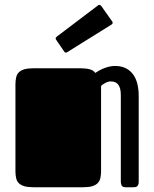

<svg xmlns="http://www.w3.org/2000/svg" viewBox="-20 -787 648 807"><path d="M44.9 -432.1Q44.9 -448.7 47.9 -461.7Q50.8 -474.6 59.1 -482.9Q67.4 -491.2 82 -495.6Q96.7 -500 120.1 -500H319.8Q341.8 -500 357.7 -495.6Q373.5 -491.2 380.4 -480.5Q386.7 -484.9 395.8 -490Q404.8 -495.1 415.5 -499.5Q426.3 -503.9 438.5 -506.8Q450.7 -509.8 463.9 -509.8Q510.7 -509.8 536.9 -477.5Q563 -445.3 563 -382.8V-22.9Q563 -14.6 560.8 -10Q558.6 -5.4 555.4 -3.2Q552.2 -1 547.9 -0.5Q543.5 0 539.1 0H507.8Q495.1 0 491.5 -7.3Q487.8 -14.6 487.8 -22.9V-387.7Q487.8 -415.5 477.8 -430.2Q467.8 -444.8 445.8 -444.8Q434.6 -444.8 423.1 -438.7Q411.6 -432.6 404.8 -425.8V-68.4Q404.8 -51.3 401.9 -38.6Q398.9 -25.9 390.6 -17.3Q382.3 -8.8 367.7 -4.4Q353 0 329.6 0H120.1Q96.7 0 82 -4.4Q67.4 -8.8 59.1 -17.1Q50.8 -25.4 47.9 -38.1Q44.9 -50.8 44.9 -67.9ZM264.2 -568.8Q262.2 -567.9 260.7 -566.9Q259.3 -565.9 257.8 -565.9Q252.4 -565.9 249.5 -570.8L216.8 -618.7Q213.9 -622.1 213.9 -625.5Q213.9 -628.9 218.3 -632.8L391.1 -763.7Q394.5 -766.6 397.9 -766.6Q401.4 -766.6 405.3 -762.2L450.2 -698.7Q453.6 -694.8 453.6 -691.4Q453.6 -687 449.2 -684.1Z"/></svg>

Font: Fascinate Cyrillic
Style: Regular
Weight: 900
Designer: Denis Ignatov
Foundry: Astigmatic (AOETI)
Version: Version 1.00 November 30, 2018, initial release